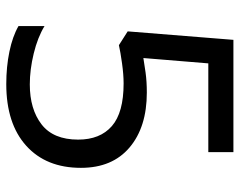

<svg xmlns="http://www.w3.org/2000/svg" viewBox="-96 -658 764 612"><g transform="rotate(90 286.0 -352.0)"><path d="M275 -438Q385 -438 450 -383Q515 -328 515 -228Q515 -117 444.5 -53.5Q374 10 248 10Q193 10 144.5 0Q96 -10 63 -29V-112Q99 -90 150.5 -77.5Q202 -65 249 -65Q328 -65 376.5 -102.5Q425 -140 425 -219Q425 -289 382 -326.5Q339 -364 246 -364Q218 -364 182 -359Q146 -354 124 -349L80 -377L107 -714H465V-634H182L165 -427Q182 -430 211 -434Q240 -438 275 -438Z"/></g></svg>

Font: Noto Sans Multani
Style: Regular
Weight: 400
Designer: Monotype Design Team
Foundry: Monotype Imaging Inc.
Version: Version 2.002; ttfautohint (v1.8.4.7-5d5b)